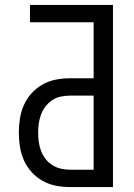

<svg xmlns="http://www.w3.org/2000/svg" viewBox="-20 -755 540 775"><path d="M262 0Q233 0 205 -5.5Q177 -11 152 -25Q127 -39 107.5 -60.5Q88 -82 76.5 -108Q65 -134 60.5 -162.5Q56 -191 56 -220Q56 -248 60.5 -276.5Q65 -305 76.5 -331Q88 -357 107.5 -378.5Q127 -400 152 -414Q177 -428 205 -433.5Q233 -439 262 -439H358V-665H101V-735H436V0ZM262 -70H358V-369H262Q243 -369 224.5 -365Q206 -361 190.5 -350.5Q175 -340 163.5 -325Q152 -310 145.5 -292.5Q139 -275 136.5 -256.5Q134 -238 134 -220Q134 -201 136.5 -182.5Q139 -164 145.5 -146.5Q152 -129 163.5 -114Q175 -99 190.5 -89Q206 -79 224.5 -74.5Q243 -70 262 -70Z"/></svg>

Font: Iosevka Algr
Style: Regular
Weight: 400
Monospace: yes
Designer: Belleve Invis
Foundry: Belleve Invis
Version: Version 26.0.2; ttfautohint (v1.8.3)